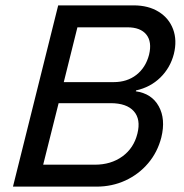

<svg xmlns="http://www.w3.org/2000/svg" viewBox="-20 -695 685 715"><path d="M28.3 0 196.7 -675H477.5Q532.5 -675 570.8 -651.2Q609.2 -627.5 624.6 -586.2Q640 -545 627.5 -494.2Q614.2 -442.5 577.1 -406.2Q540 -370 486.7 -358.3L485.8 -355Q545 -346.7 571.2 -299.2Q597.5 -251.7 580.8 -183.3Q566.7 -128.3 531.7 -87.1Q496.7 -45.8 447.1 -22.9Q397.5 0 339.2 0ZM217.5 -389.2H403.3Q453.3 -389.2 487.9 -416.2Q522.5 -443.3 535 -490.8Q546.7 -539.2 525 -566.2Q503.3 -593.3 454.2 -593.3H268.3ZM140.8 -81.7H333.3Q393.3 -81.7 435.8 -112.5Q478.3 -143.3 491.7 -197.5Q505 -250.8 478.3 -280.8Q451.7 -310.8 391.7 -310.8H198.3Z"/></svg>

Font: Funnel Sans
Style: Italic
Weight: 400
Italic angle: -14.036°
Version: Version 1.000; Beta; Release 5; Build 24; ttfautohint (v1.8.